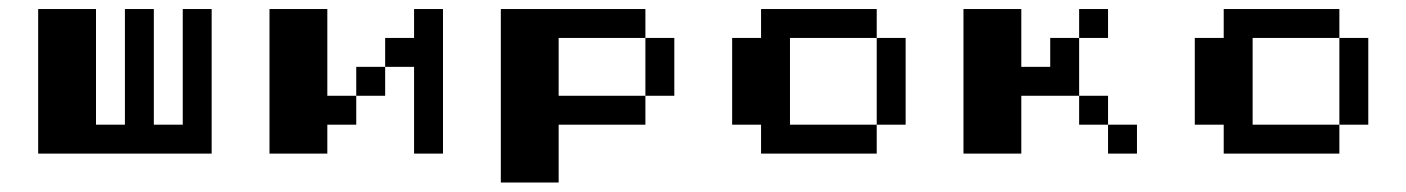

<svg xmlns="http://www.w3.org/2000/svg" viewBox="-20 -332 3040 415"><path d="M62.5 -312.5H187.5V-62.5H250V-312.5H312.5V-62.5H375V-312.5H437.5V0H62.5Z M562.5 -312.5H687.5V-125H750V-62.5H687.5V0H562.5ZM875 -312.5H937.5V0H875V-187.5H812.5V-250H875ZM750 -187.5H812.5V-125H750Z M1062.5 -312.5H1375V-250H1187.5V-125H1375V-62.5H1187.5V62.5H1062.5ZM1375 -250H1437.5V-125H1375Z M1625 -312.5H1875V-250H1687.5V-62.5H1875V0H1625V-62.5H1562.5V-250H1625ZM1875 -250H1937.5V-62.5H1875Z M2062.5 -312.5H2187.5V-187.5H2250V-250H2312.5V-125H2187.5V0H2062.5ZM2312.5 -312.5H2375V-250H2312.5ZM2312.5 -125H2375V-62.5H2312.5ZM2375 -62.5H2437.5V0H2375Z M2625 -312.5H2875V-250H2687.5V-62.5H2875V0H2625V-62.5H2562.5V-250H2625ZM2875 -250H2937.5V-62.5H2875Z"/></svg>

Font: Half Eighties
Style: Regular
Weight: 400
Monospace: yes
Designer: Jayvee Enaguas (HarvettFox96)
Version: 20191127.01dev02